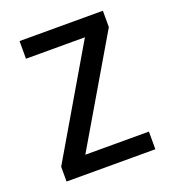

<svg xmlns="http://www.w3.org/2000/svg" viewBox="-105 -615 619 695"><g transform="rotate(-20 204.5 -268.0)"><path d="M376 0V-68H131L369 -473V-536H48V-468H275L34 -57V0Z"/></g></svg>

Font: Noto Sans Malayalam SemiCondensed
Style: Regular
Weight: 400
Width: 4
Designer: Jelle Bosma - Monotype Design Team
Foundry: Monotype Imaging Inc.
Version: Version 2.104